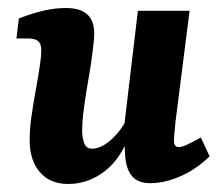

<svg xmlns="http://www.w3.org/2000/svg" viewBox="-20 -450 556 479"><path d="M150 9Q105 9 79.5 -20.5Q54 -50 54 -100Q54 -128 58 -156.5Q62 -185 67 -212.5Q72 -240 76 -264Q78 -277 80.5 -294Q83 -311 83 -325Q83 -341 75 -347.5Q67 -354 51 -354H21L27 -404Q64 -418 91 -424Q118 -430 145 -430Q215 -430 215 -367Q215 -358 214 -347.5Q213 -337 211 -321Q207 -288 200.5 -251.5Q194 -215 189.5 -181.5Q185 -148 185 -124Q185 -107 190 -93Q195 -79 210 -79Q224 -79 240 -88.5Q256 -98 272.5 -117Q289 -136 303 -165L313 -137Q286 -58 243.5 -24.5Q201 9 150 9ZM355 7Q324 7 309 -11Q294 -29 292 -65Q291 -80 291 -98Q291 -116 290 -137L324 -423H453L418 -148Q417 -135 415.5 -122Q414 -109 414 -99Q414 -83 426 -83Q433 -83 445.5 -88.5Q458 -94 481 -107L503 -60Q469 -27 429.5 -10Q390 7 355 7Z"/></svg>

Font: Yrsa
Style: Italic
Weight: 400
Italic angle: -7.10001°
Designer: Anna Giedrys (Yrsa+Rasa design), David Brezina (Yrsa art-direction, Rasa art-direction, design)
Foundry: Rosetta Type Foundry
Version: Version 2.004